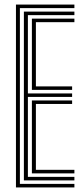

<svg xmlns="http://www.w3.org/2000/svg" viewBox="-20 -820 368 840"><path d="M49.8 0V-800H305.5V-784.5H67V-15.5H305.5V0ZM84.5 -30.8V-769.2H305.5V-753.8H102V-411.2H295.5V-396H102V-46.2H305.5V-30.8ZM119.5 -426.8V-738.5H305.5V-723H137V-442H295.5V-426.8ZM119.5 -61.5V-380.5H295.5V-365.2H137V-77H305.5V-61.5Z"/></svg>

Font: Big Shoulders Inline Display SemiBold
Style: Regular
Weight: 600
Designer: Patric King
Foundry: XO Type Co
Version: Version 1.000